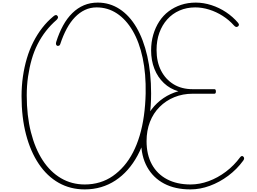

<svg xmlns="http://www.w3.org/2000/svg" viewBox="-20 -1440 1976 1479"><path d="M633 19Q522 19 432.5 -31.5Q343 -82 279 -177Q215 -272 180.5 -404Q146 -536 146 -699Q146 -777 156.5 -850Q167 -923 187 -990.5Q207 -1058 237 -1117Q267 -1176 305.5 -1225.5Q344 -1275 390 -1313Q401 -1323 409.5 -1324Q418 -1325 424 -1316Q429 -1309 426 -1301.5Q423 -1294 416 -1287Q371 -1248 334.5 -1201.5Q298 -1155 270 -1100Q242 -1045 224 -982Q206 -919 196 -849.5Q186 -780 186 -705Q186 -549 218 -422.5Q250 -296 308.5 -206Q367 -116 449.5 -67.5Q532 -19 633 -19Q694 -19 748.5 -35.5Q803 -52 849 -84Q895 -116 934.5 -161.5Q974 -207 1004.5 -266Q1035 -325 1056 -395.5Q1077 -466 1088.5 -548Q1100 -630 1102 -720Q1105 -871 1079 -993.5Q1053 -1116 1002 -1203Q951 -1290 880.5 -1336.5Q810 -1383 724 -1383Q676 -1383 634.5 -1363.5Q593 -1344 558 -1308Q523 -1272 494.5 -1219.5Q466 -1167 444 -1100Q441 -1090 434 -1088Q427 -1086 421 -1087Q413 -1091 411.5 -1099Q410 -1107 413 -1117Q435 -1187 466 -1243.5Q497 -1300 537.5 -1339.5Q578 -1379 626.5 -1399.5Q675 -1420 733 -1420Q825 -1420 901 -1370.5Q977 -1321 1031 -1229Q1085 -1137 1114.5 -1008Q1144 -879 1144 -720Q1144 -624 1132 -538.5Q1120 -453 1096.5 -378.5Q1073 -304 1039.5 -242Q1006 -180 963.5 -132Q921 -84 869.5 -50Q818 -16 758.5 1.5Q699 19 633 19ZM1447 19Q1329 19 1244.5 -25.5Q1160 -70 1113.5 -153.5Q1067 -237 1067 -353Q1067 -422 1088 -484.5Q1109 -547 1148 -598Q1187 -649 1239.5 -684.5Q1292 -720 1354 -737Q1290 -755 1242.5 -800Q1195 -845 1169.5 -909.5Q1144 -974 1144 -1052Q1144 -1116 1160.5 -1172.5Q1177 -1229 1207 -1275Q1237 -1321 1279.5 -1353Q1322 -1385 1374.5 -1402.5Q1427 -1420 1488 -1420Q1548 -1420 1608.5 -1400.5Q1669 -1381 1721.5 -1346Q1774 -1311 1814 -1264Q1819 -1257 1820.5 -1251Q1822 -1245 1814 -1237Q1806 -1231 1798.5 -1232.5Q1791 -1234 1782 -1244Q1745 -1286 1695.5 -1317.5Q1646 -1349 1591.5 -1366Q1537 -1383 1484 -1383Q1418 -1383 1363 -1359Q1308 -1335 1268.5 -1291Q1229 -1247 1207.5 -1187.5Q1186 -1128 1186 -1055Q1186 -964 1220.5 -896.5Q1255 -829 1317 -791Q1379 -753 1464 -753H1632Q1637 -753 1640 -749Q1643 -745 1643 -735Q1643 -726 1640 -722Q1637 -718 1632 -718H1464Q1388 -718 1323 -691.5Q1258 -665 1209.5 -616.5Q1161 -568 1135 -501Q1109 -434 1109 -353Q1109 -248 1150 -173.5Q1191 -99 1267 -59Q1343 -19 1448 -19Q1517 -19 1587 -44.5Q1657 -70 1720 -117.5Q1783 -165 1830 -229Q1836 -236 1842 -238Q1848 -240 1855 -233Q1861 -227 1860.5 -219Q1860 -211 1853 -202Q1805 -136 1738 -86Q1671 -36 1596 -8.5Q1521 19 1447 19Z"/></svg>

Font: Playwrite BE WAL Thin
Style: Regular
Weight: 250
Version: Version 1.002